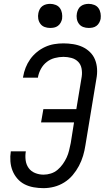

<svg xmlns="http://www.w3.org/2000/svg" viewBox="-20 -968 543 996"><path d="M206 8Q180 8 154.5 3.5Q129 -1 107.5 -12Q86 -23 70 -41.5Q54 -60 45 -82.5Q36 -105 34 -131Q32 -157 36 -182Q36 -183 36 -183Q36 -183 36 -183H114Q114 -183 114 -183Q114 -183 114 -183Q110 -160 113 -137Q116 -114 128.5 -96.5Q141 -79 162 -70.5Q183 -62 206 -62Q225 -62 244 -68Q263 -74 278.5 -87Q294 -100 306 -117Q318 -134 326 -151.5Q334 -169 338.5 -188Q343 -207 347 -226L364 -333H193L205 -402H376L404 -571Q407 -592 403 -613Q399 -634 385 -648Q371 -662 350.5 -667.5Q330 -673 309 -673Q287 -673 264 -667Q241 -661 222.5 -646.5Q204 -632 192.5 -611Q181 -590 177 -568Q177 -567 177 -566Q177 -565 177 -565H99Q99 -566 99.5 -567.5Q100 -569 100 -570Q104 -594 113 -617Q122 -640 136.5 -660.5Q151 -681 171 -697.5Q191 -714 214 -724.5Q237 -735 261 -739Q285 -743 309 -743Q334 -743 359.5 -739Q385 -735 407 -725Q429 -715 446.5 -698Q464 -681 473 -658.5Q482 -636 483.5 -610.5Q485 -585 480 -559L423 -214Q419 -187 411 -160Q403 -133 389.5 -107.5Q376 -82 357 -59.5Q338 -37 313 -21.5Q288 -6 260.5 1Q233 8 206 8ZM440 -823Q425 -823 411.5 -828Q398 -833 389.5 -844.5Q381 -856 378.5 -870.5Q376 -885 379 -900Q381 -910 386 -920Q391 -930 400 -936.5Q409 -943 419.5 -945.5Q430 -948 440 -948Q455 -948 469 -942.5Q483 -937 491 -925.5Q499 -914 501.5 -899.5Q504 -885 502 -870Q500 -860 494.5 -850Q489 -840 480 -833.5Q471 -827 460.5 -825Q450 -823 440 -823ZM240 -823Q225 -823 211.5 -828Q198 -833 189.5 -844.5Q181 -856 178.5 -870.5Q176 -885 179 -900Q181 -910 186 -920Q191 -930 200 -936.5Q209 -943 219.5 -945.5Q230 -948 240 -948Q255 -948 269 -942.5Q283 -937 291 -925.5Q299 -914 301.5 -899.5Q304 -885 302 -870Q300 -860 294.5 -850Q289 -840 280 -833.5Q271 -827 260.5 -825Q250 -823 240 -823Z"/></svg>

Font: Iosevka Curly Oblique
Style: Regular
Weight: 400
Italic angle: -9°
Monospace: yes
Designer: Belleve Invis
Foundry: Belleve Invis
Version: Version 11.1.0; ttfautohint (v1.8.3)